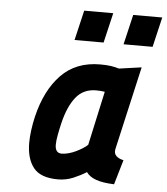

<svg xmlns="http://www.w3.org/2000/svg" viewBox="-53 -786 734 843"><g transform="rotate(5 314.0 -364.0)"><path d="M284 -738H412L381 -606H253ZM500 -738H628L597 -606H469ZM473 -143Q470 -124 481.5 -113.5Q493 -103 513 -99L481 10Q430 8 401 -2.5Q372 -13 358 -33Q333 -17 301 -3.5Q269 10 233 10Q157 10 125.5 -29.5Q94 -69 94 -139Q94 -165 98 -195Q102 -225 109 -255Q137 -373 202.5 -441Q268 -509 375 -509Q404 -509 423 -506Q442 -503 458 -498L557 -512ZM240 -104Q254 -104 270.5 -108.5Q287 -113 302.5 -120.5Q318 -128 331.5 -136.5Q345 -145 353 -153L405 -391Q387 -394 367 -394Q311 -394 278 -353Q245 -312 227 -237Q220 -207 215.5 -182.5Q211 -158 211 -141Q211 -104 240 -104Z"/></g></svg>

Font: Panefresco 999wt
Style: Italic
Weight: 900
Version: Version 1.001